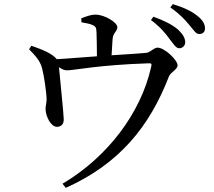

<svg xmlns="http://www.w3.org/2000/svg" viewBox="-20 -840 1040 931"><path d="M802 -651C822 -626 833 -606 849 -606C865 -606 878 -618 878 -635C878 -654 868 -673 845 -695C818 -719 777 -740 724 -759L712 -743C757 -709 783 -678 802 -651ZM897 -720C919 -695 929 -675 946 -675C963 -675 974 -685 974 -702C974 -724 963 -743 936 -764C910 -785 871 -804 818 -820L806 -804C854 -770 876 -745 897 -720ZM375 -732C395 -728 417 -725 430 -718C446 -711 447 -703 448 -682C449 -656 450 -602 450 -567C387 -563 312 -556 255 -553C249 -561 240 -569 224 -579C198 -595 164 -607 132 -618L121 -601C148 -573 174 -548 184 -509C193 -477 206 -389 206 -356C205 -338 200 -320 201 -309C202 -277 226 -224 257 -225C277 -226 290 -238 289 -263C289 -286 270 -466 266 -514C281 -504 292 -499 306 -499C340 -499 455 -525 700 -533C714 -534 717 -531 713 -516C663 -291 501 -78 283 51L299 71C559 -46 705 -226 799 -469C807 -490 841 -503 841 -523C841 -549 778 -609 744 -609C726 -609 710 -587 691 -584C652 -580 582 -576 521 -572L526 -652C529 -683 549 -687 549 -709C549 -730 489 -769 443 -769C419 -769 397 -760 374 -751Z"/></svg>

Font: Noto Serif CJK SC Medium
Style: Regular
Weight: 500
Designer: Ryoko NISHIZUKA 西塚涼子 (kana & ideographs); Frank Grießhammer (Latin, Greek & Cyrillic); Wenlong ZHANG 张文龙 (bopomofo); San
Foundry: Adobe
Version: Version 2.001;hotconv 1.1.0;makeotfexe 2.6.0